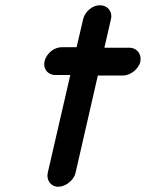

<svg xmlns="http://www.w3.org/2000/svg" viewBox="-20 -667 556 732"><path d="M297 -594 272 -487H215C186 -487 157 -463 150 -434C143 -405 162 -381 191 -381H248L162 -8C156 20 174 45 202 45C230 45 262 20 268 -8L353 -379H449C477 -379 509 -404 515 -432C521 -460 502 -485 474 -485H378L403 -594C410 -623 390 -647 361 -647C332 -647 304 -623 297 -594Z"/></svg>

Font: Electronic
Style: HvIt
Weight: 900
Version: Version 1.011